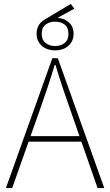

<svg xmlns="http://www.w3.org/2000/svg" viewBox="-20 -956 560 976"><path d="M10 0 246 -660H274L510 0H476L338 -396Q317 -456 298.5 -510.5Q280 -565 262 -626H258Q240 -565 221.5 -510.5Q203 -456 182 -396L42 0ZM112 -236V-264H405V-236ZM260 -700Q218 -700 192 -723.5Q166 -747 166 -784Q166 -832 206 -856L340 -936L358 -912L248 -852L260 -866Q301 -866 327.5 -844.5Q354 -823 354 -784Q354 -747 328 -723.5Q302 -700 260 -700ZM260 -722Q289 -722 308.5 -737.5Q328 -753 328 -784Q328 -816 308.5 -831Q289 -846 260 -846Q232 -846 212 -831Q192 -816 192 -784Q192 -753 212 -737.5Q232 -722 260 -722Z"/></svg>

Font: Source Sans 3 Variable
Style: Regular
Weight: 200
Designer: Paul D. Hunt
Foundry: Adobe Systems Incorporated
Version: Version 3.026